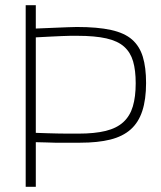

<svg xmlns="http://www.w3.org/2000/svg" viewBox="-20 -720 622 740"><path d="M79 0V-700H118V-610Q161 -612 190.5 -613Q220 -614 240 -615Q260 -616 276 -616Q356 -616 408 -604.5Q460 -593 489 -567.5Q518 -542 530.5 -501Q543 -460 543 -400Q543 -337 528.5 -292.5Q514 -248 483.5 -221Q453 -194 405 -182Q357 -170 289 -170Q270 -170 254 -170Q238 -170 222.5 -170Q207 -170 191.5 -170Q176 -170 158 -171Q140 -172 118 -172V0ZM282 -205Q345 -205 387.5 -215.5Q430 -226 455.5 -249.5Q481 -273 492 -310Q503 -347 503 -399Q503 -449 493 -483.5Q483 -518 458.5 -540Q434 -562 390 -572Q346 -582 278 -582Q265 -582 251 -582Q237 -582 218.5 -581Q200 -580 175.5 -579Q151 -578 118 -576V-208Q143 -207 163 -206.5Q183 -206 201.5 -205.5Q220 -205 239.5 -205Q259 -205 282 -205Z"/></svg>

Font: Georama ExtraLight
Style: Regular
Weight: 250
Version: Version 1.001